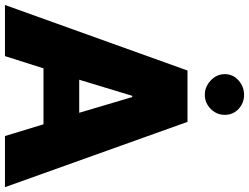

<svg xmlns="http://www.w3.org/2000/svg" viewBox="-140 -869 1004 774"><g transform="rotate(90 362.0 -482.0)"><path d="M476.1 -155.3 523.4 0H729.5L466.3 -735.8H259.3L-4.9 0H201.2L250.5 -155.3ZM366.2 -513.2 429.7 -299.3H296.4L361.3 -513.2ZM273.9 -886.2C273.9 -864.3 282.2 -845.7 299.3 -829.6C316.4 -813.5 335.4 -805.7 357.4 -805.7C379.4 -805.7 397.9 -813.5 414.1 -829.6C430.2 -845.7 438 -864.3 438 -886.2C438 -908.2 430.2 -926.8 414.1 -941.9C397.9 -956.5 379.4 -963.9 357.4 -963.9C335.4 -963.9 316.4 -956.5 299.3 -941.9C282.2 -926.8 273.9 -908.2 273.9 -886.2Z"/></g></svg>

Font: Estedad Black
Style: Regular
Weight: 900
Designer: Amin Abedi
Version: Version 7.3